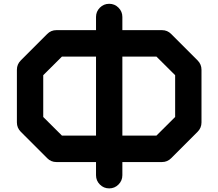

<svg xmlns="http://www.w3.org/2000/svg" viewBox="-20 -871 1174 1032"><path d="M496.1 -142.1V-566.9H313L212.4 -466.8V-242.2L313 -142.1ZM921.4 -242.2V-466.8L820.8 -566.9H637.7V-142.1H820.8ZM1063 -212.9Q1063 -183.6 1042 -162.6L900.4 -21Q879.9 0 850.6 0H637.7V70.8Q637.7 100.1 616.9 120.8Q596.2 141.6 566.9 141.6Q537.6 141.6 516.8 120.8Q496.1 100.1 496.1 70.8V0H283.2Q253.9 0 233.4 -21L91.8 -162.6Q70.8 -183.6 70.8 -212.9V-496.1Q70.8 -525.4 91.8 -546.4L233.4 -688Q253.9 -709 283.2 -709H496.1V-779.8Q496.1 -809.1 516.8 -829.8Q537.6 -850.6 566.9 -850.6Q596.2 -850.6 616.9 -829.8Q637.7 -809.1 637.7 -779.8V-709H850.6Q879.9 -709 900.4 -688L1042 -546.4Q1063 -525.4 1063 -496.1Z"/></svg>

Font: Robtronika
Style: Regular
Weight: 400
Designer: GGBot
Version: 1.00